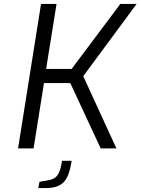

<svg xmlns="http://www.w3.org/2000/svg" viewBox="-20 -756 716 978"><path d="M189 -736H268L215 -405H345L593 -736H676L404 -368L573 0H493L338 -333H204L151 0H72ZM181 170 211 165Q238 161 253.5 153.5Q269 146 279.5 125Q290 104 296 63H345Q337 115 323 144.5Q309 174 283 188Q257 202 213 202H175Z"/></svg>

Font: Exo
Style: Italic
Weight: 400
Italic angle: -9°
Designer: Natanael Gama
Foundry: Natanael Gama
Version: Version 1.500; ttfautohint (v1.6)